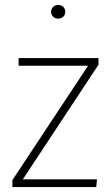

<svg xmlns="http://www.w3.org/2000/svg" viewBox="-20 -754 452 774"><path d="M214 -734Q228 -734 235.5 -726Q243 -718 243 -707Q243 -695 235.5 -687Q228 -679 214 -679Q202 -679 194 -687Q186 -695 186 -707Q186 -718 194 -726Q202 -734 214 -734ZM377 -520V-493L72 -31H371L368 0H30V-28L335 -489H55V-520Z"/></svg>

Font: Fira Sans UltraLight
Style: Regular
Weight: 200
Designer: Carrois Corporate & Edenspiekermann AG
Foundry: Carrois Corporate GbR & Edenspiekermann AG
Version: Version 4.106;PS 004.106;hotconv 1.0.70;makeotf.lib2.5.58329